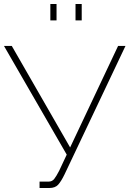

<svg xmlns="http://www.w3.org/2000/svg" viewBox="-20 -940 648 961"><path d="M178 1V-31H223Q241 -31 251.5 -44.5Q262 -58 276 -85L314 -166L0 -710H39L331 -202L571 -710H608L303 -67Q286 -32 271 -15.5Q256 1 227 1ZM232 -838V-920H263V-838ZM358 -838V-920H389V-838Z"/></svg>

Font: Raleway ExtraLight
Style: Regular
Weight: 200
Designer: Matt McInerney, Pablo Impallari, Rodrigo Fuenzalida
Foundry: Matt McInerney, Pablo Impallari, Rodrigo Fuenzalida
Version: Version 4.026